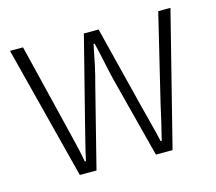

<svg xmlns="http://www.w3.org/2000/svg" viewBox="-76 -574 753 668"><g transform="rotate(-15 300.0 -240.0)"><path d="M134 0 11 -480H58L134 -169Q142 -136 149.5 -105Q157 -74 163 -41H167Q174 -74 182 -105Q190 -136 198 -169L275 -472H328L404 -169Q412 -136 420.5 -105Q429 -74 436 -41H440Q448 -74 455.5 -105Q463 -136 470 -169L545 -480H589L468 0H408L333 -290Q325 -323 318 -357Q311 -391 302 -428H298Q291 -391 283.5 -356Q276 -321 267 -289L194 0Z"/></g></svg>

Font: Source Code Pro ExtraLight Light
Style: Regular
Weight: 300
Monospace: yes
Version: Version 1.018;hotconv 1.0.116;makeotfexe 2.5.65601